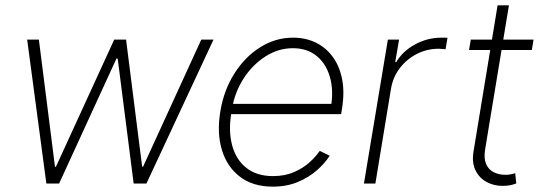

<svg xmlns="http://www.w3.org/2000/svg" viewBox="-20 -696 2060 728"><path d="M155.8 0 83 -545.9H127.4L188.5 -63.5H191.9L413.1 -545.9H458L519 -64H522.5L743.2 -545.9H789.6L535.2 0H486.8L426.3 -473.6H421.4L204.1 0Z M1014.2 11.7Q939.5 11.7 890.4 -25.4Q841.3 -62.5 821.5 -127Q801.8 -191.4 815.4 -273.4Q828.6 -354 868.7 -417.2Q908.7 -480.5 966.6 -516.8Q1024.4 -553.2 1091.3 -553.2Q1138.2 -553.2 1176.5 -534.9Q1214.8 -516.6 1241 -481.4Q1267.1 -446.3 1277.1 -396Q1287.1 -345.7 1276.4 -281.7L1273.4 -263.2H841.3L847.7 -302.2H1256.8L1234.4 -288.1Q1245.6 -352.1 1231.2 -403.1Q1216.8 -454.1 1180.9 -483.6Q1145 -513.2 1090.3 -513.2Q1035.6 -513.2 987.1 -482.4Q938.5 -451.7 904.5 -399.7Q870.6 -347.7 859.9 -284.7L856.9 -266.6Q845.7 -198.2 860.4 -144.3Q875 -90.3 914.3 -59.3Q953.6 -28.3 1015.1 -28.3Q1060.5 -28.3 1095.5 -43.7Q1130.4 -59.1 1154.5 -81.3Q1178.7 -103.5 1192.4 -124L1230 -105.5Q1212.9 -78.1 1182.4 -51Q1151.9 -23.9 1109.6 -6.1Q1067.4 11.7 1014.2 11.7Z M1359.9 0 1450.7 -545.9H1493.2L1478.5 -460.4H1482.4Q1506.8 -502 1553.7 -527.6Q1600.6 -553.2 1654.3 -553.2Q1660.6 -553.2 1666 -553.2Q1671.4 -553.2 1676.8 -552.7L1669.4 -509.3Q1665 -509.3 1659.2 -510Q1653.3 -510.7 1644.5 -511.2Q1599.1 -511.2 1560.5 -491.5Q1522 -471.7 1495.8 -437.5Q1469.7 -403.3 1462.4 -358.9L1403.3 0Z M2002.9 -545.9 1996.6 -506.3H1758.3L1765.1 -545.9ZM1866.7 -675.8H1909.7L1819.3 -128.9Q1814 -96.2 1823 -74.7Q1832 -53.2 1851.8 -43.2Q1871.6 -33.2 1896 -33.2Q1907.2 -33.2 1916 -34.9Q1924.8 -36.6 1933.6 -39.1L1937.5 -0.5Q1926.8 3.9 1914.3 6.3Q1901.9 8.8 1885.7 8.8Q1851.6 8.8 1824 -6.6Q1796.4 -22 1782.5 -51Q1768.6 -80.1 1775.4 -121.6Z"/></svg>

Font: Inter Tight ExtraLight
Style: Italic
Weight: 250
Italic angle: -9.39999°
Designer: Rasmus Andersson
Foundry: rsms
Version: Version 3.004